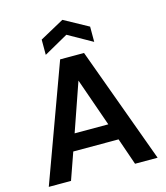

<svg xmlns="http://www.w3.org/2000/svg" viewBox="-131 -1019 964 1118"><g transform="rotate(-15 350.5 -459.5)"><path d="M23 0 279 -700H423L679 0H543L487 -162H214L157 0ZM249 -262H452L350 -553ZM205 -747V-839L351 -919L497 -839V-747L351 -829Z"/></g></svg>

Font: DeepMind Sans
Style: Bold
Weight: 700
Designer: Jonny Pinhorn / Modifications: Colophon Foundry
Foundry: Colophon Foundry
Version: Version 1.002; ttfautohint (v1.8.2)